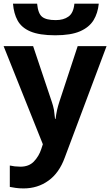

<svg xmlns="http://www.w3.org/2000/svg" viewBox="-20 -801 609 1061"><path d="M525.9 -780.8Q520.5 -728 497.1 -689.5Q472.7 -649.9 421.9 -627.9Q371.6 -606 285.2 -606Q197.8 -606 147.5 -627.4Q98.6 -648.4 77.1 -688Q56.2 -726.1 51.8 -780.8H185.1Q190.4 -725.6 212.9 -708Q235.4 -689.9 288.1 -689.9Q331.5 -689.9 358.4 -709.5Q386.2 -729 391.1 -780.8ZM0 -545.9H163.1L266.1 -238.8Q273.4 -218.3 278.3 -193.4Q281.7 -170.4 284.2 -144H287.1Q290 -168 295.4 -193.4Q300.3 -214.8 308.1 -238.8L409.2 -545.9H568.8L337.9 69.8Q307.1 154.8 247.6 197.3Q188.5 240.2 109.9 240.2Q85 240.2 66.4 237.3Q50.8 235.4 34.2 231.9V113.8Q37.6 114.3 46.4 115.7Q55.2 117.2 60.5 118.2Q82 120.1 92.8 120.1Q139.6 120.1 167 91.8Q195.3 62 208 22.9L216.8 -3.9Z"/></svg>

Font: Droid Sans Thai
Style: Bold
Weight: 700
Designer: Steve Matteson
Foundry: Ascender Corporation
Version: Version 1.00